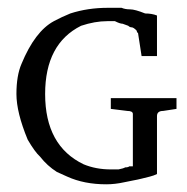

<svg xmlns="http://www.w3.org/2000/svg" viewBox="-20 -467 485 499"><path d="M325.3 -170.7Q325.3 -178.7 310.7 -178.7L268 -184V-212H438.7V-184L404 -178.7Q388 -178.7 388 -165.3V-14.7Q380 -10.7 369.3 -8Q358.7 -5.3 348 -2.7Q337.3 0 326 2Q314.7 4 302.7 6.7Q278.7 12 256 12Q198.7 12 154.7 -8Q140 -14.7 128 -20Q102.7 -36 84 -60Q70.7 -72 52 -104Q22.7 -174.7 22.7 -222.7Q22.7 -270.7 36 -301.3Q70.7 -385.3 120 -412Q140 -422.7 162.7 -432Q208 -446.7 260 -446.7H296Q305.3 -442.7 318 -442.7Q330.7 -442.7 357.3 -432Q374.7 -432 388 -426.7V-321.3H348L338.7 -381.3Q336 -382.7 336 -384Q336 -385.3 334.7 -388Q326.7 -396 322 -396Q317.3 -396 313.3 -400L298.7 -405.3Q292 -405.3 278.7 -412H258.7Q226.7 -412 190.7 -400Q97.3 -353.3 97.3 -222.7Q97.3 -88 197.3 -40Q229.3 -26.7 268 -26.7H288Q301.3 -29.3 305.3 -32Q313.3 -32 316 -34.7H325.3Z"/></svg>

Font: Peddana
Style: Regular
Weight: 400
Designer: Appaji Ambarisha Darbha
Foundry: Appaji Ambarisha Darbha
Version: Version 1.0.4; ttfautohint (v1.2.25-373a) -l 7 -r 28 -G 50 -